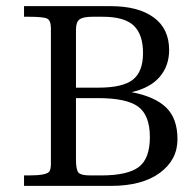

<svg xmlns="http://www.w3.org/2000/svg" viewBox="-20 -608 601 628"><path d="M343.3 0H58.6V-34.2H73.7Q133.3 -34.2 141.6 -47.4Q146.5 -55.2 146.5 -73.2V-514.2Q146.5 -540.5 134.8 -546.9Q123 -553.2 73.7 -553.2H58.6V-587.9H341.8Q432.1 -587.9 482.7 -551Q533.2 -514.2 533.2 -444.3Q533.2 -392.6 502.2 -356.4Q471.2 -320.3 410.2 -306.6Q486.8 -292 523.7 -256.1Q560.5 -220.2 560.5 -152.6Q560.5 -85 502.7 -42.5Q444.8 0 343.3 0ZM315.9 -553.2H283.2Q251.5 -553.2 240 -544.4Q228.5 -535.6 228.5 -511.2V-321.3H302.2Q381.3 -321.3 414.6 -347.4Q447.8 -373.5 447.8 -434.6Q447.8 -495.6 417.2 -524.4Q386.7 -553.2 315.9 -553.2ZM300.3 -287.1H228.5V-86.9Q228.5 -52.2 236.8 -43.2Q245.1 -34.2 275.9 -34.2H310.5Q397 -34.2 433.6 -61.5Q470.2 -88.9 470.2 -159.7Q470.2 -230.5 432.4 -258.8Q394.5 -287.1 300.3 -287.1Z"/></svg>

Font: RIT Rachana
Style: Regular
Weight: 400
Designer: Hussain KH
Version: 1.4.7